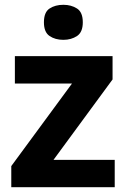

<svg xmlns="http://www.w3.org/2000/svg" viewBox="-20 -780 528 800"><path d="M458 0H27V-88L280 -432H42V-546H449V-449L203 -114H458ZM244 -760Q277 -760 301 -744.5Q325 -729 325 -687Q325 -646 301 -630Q277 -614 244 -614Q210 -614 186.5 -630Q163 -646 163 -687Q163 -729 186.5 -744.5Q210 -760 244 -760Z"/></svg>

Font: Noto Sans Kayah Li
Style: Bold
Weight: 700
Designer: Monotype Design Team, Sérgio Martins
Foundry: Monotype Imaging Inc.
Version: Version 2.002; ttfautohint (v1.8.4.7-5d5b)